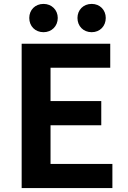

<svg xmlns="http://www.w3.org/2000/svg" viewBox="-20 -964 655 984"><path d="M91 0H556V-124H239V-322H499V-446H239V-617H545V-740H91ZM203 -799C245 -799 276 -830 276 -872C276 -913 245 -944 203 -944C160 -944 130 -913 130 -872C130 -830 160 -799 203 -799ZM450 -799C492 -799 522 -830 522 -872C522 -913 492 -944 450 -944C407 -944 377 -913 377 -872C377 -830 407 -799 450 -799Z"/></svg>

Font: Noto Sans CJK KR Bold
Style: Regular
Weight: 700
Designer: Ryoko NISHIZUKA (kana & ideographs); Paul D. Hunt (Latin, Greek & Cyrillic); Wenlong ZHANG (bopomofo); Sandoll Communica
Foundry: Adobe Systems Incorporated
Version: Version 1.004;PS 1.004;hotconv 1.0.82;makeotf.lib2.5.63406